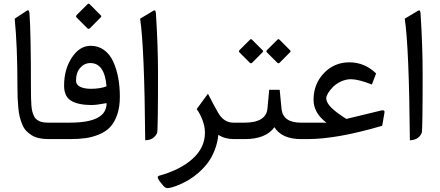

<svg xmlns="http://www.w3.org/2000/svg" viewBox="-20 -744 2352 1027"><path d="M145.5 -269.5Q145.5 -240.2 146 -220.9Q146.5 -201.7 147.9 -181.6Q149.4 -161.6 152.3 -149.7Q155.3 -137.7 160.4 -126Q165.5 -114.3 172.4 -107.9Q179.2 -101.6 189.5 -96.4Q199.7 -91.3 212.9 -89.6Q226.1 -87.9 243.2 -87.9H267.1Q278.8 -87.9 278.8 -49.8V-37.6Q278.8 0 267.1 0H240.7Q212.4 0 189.5 -4.9Q166.5 -9.8 149.7 -20.5Q132.8 -31.2 120.1 -44.4Q107.4 -57.6 99.1 -77.9Q90.8 -98.1 85.7 -118.4Q80.6 -138.7 77.9 -167.7Q75.2 -196.8 74.2 -222.7Q73.2 -248.5 73.2 -284.7Q73.2 -496.6 58.6 -644L123 -686.5Q136.2 -695.3 137.7 -672.4Q145.5 -567.9 145.5 -269.5Z M459.5 -721.7 520 -661.1Q524.4 -656.7 518.6 -650.9L460.9 -592.8Q453.6 -586.4 446.8 -593.3L390.1 -649.9Q383.8 -656.2 390.1 -663.6L448.2 -721.7Q454.1 -727.1 459.5 -721.7ZM261.7 -87.9H351.6Q453.1 -87.9 501.7 -113.8Q550.3 -139.6 550.3 -192.4Q496.1 -182.1 467.3 -182.1Q395 -183.1 358.9 -206.1Q322.8 -229 322.8 -286.1Q322.8 -373 364.3 -436Q405.8 -499 464.8 -499Q505.9 -499 536.9 -476.3Q567.9 -453.6 585.7 -414.3Q603.5 -375 612.3 -327.9Q621.1 -280.8 621.1 -226.6Q621.1 -170.4 606.4 -129.2Q591.8 -87.9 568.4 -63.5Q544.9 -39.1 508.8 -24.4Q472.7 -9.8 436.3 -4.9Q399.9 0 353.5 0H261.7Q234.9 0 234.9 -37.6V-49.8Q234.9 -87.9 261.7 -87.9ZM465.3 -269Q516.1 -269 549.8 -282.2Q539.6 -406.7 463.4 -406.7Q431.2 -406.7 408.9 -381.1Q386.7 -355.5 386.7 -313.5Q386.7 -290 409.2 -279.5Q431.6 -269 465.3 -269Z M729.5 -644 800.3 -686.5Q806.6 -690.4 809.8 -687Q813 -683.6 814 -672.9Q825.2 -495.6 825.2 -352.5Q825.2 -43.5 820.3 -32.7Q802.7 5.4 756.8 6.3Q752.4 -493.2 729.5 -644Z M1147.9 -22.9Q1143.6 21 1127.9 60.3Q1112.3 99.6 1090.8 127.7Q1069.3 155.8 1042.7 179.2Q1016.1 202.6 990.5 217.8Q964.8 232.9 940.9 243.2Q917 253.4 900.6 257.8Q884.3 262.2 876 262.2Q863.8 262.2 852.1 248L833 224.1Q815.4 200.2 831.5 195.8Q943.8 165 1010 105.5Q1076.2 45.9 1076.2 -34.7Q1076.2 -66.4 1063.7 -100.1Q1051.3 -133.8 1032.2 -160.6L1092.3 -242.7Q1125 -178.7 1147 -140.6Q1177.2 -87.9 1228.5 -87.9H1243.7Q1255.4 -87.9 1255.4 -49.8V-37.6Q1255.4 0 1243.7 0H1231Q1182.6 0 1147.9 -22.9Z M1475.1 -531.7 1532.7 -474.1Q1536.6 -469.7 1531.2 -464.4L1476.1 -408.7Q1469.7 -402.3 1462.9 -408.7L1408.2 -463.4Q1401.9 -469.7 1408.7 -476.6L1463.9 -531.7Q1469.2 -537.1 1475.1 -531.7ZM1328.1 -531.7 1385.7 -474.1Q1389.6 -469.7 1384.3 -464.4L1329.1 -408.7Q1322.3 -402.3 1315.9 -408.7L1261.2 -463.4Q1254.9 -469.7 1261.7 -476.6L1316.9 -531.7Q1322.3 -537.1 1328.1 -531.7ZM1238.3 -87.9H1287.1Q1403.3 -87.9 1410.6 -163.1L1419.9 -263.7H1476.1L1485.8 -162.6Q1493.2 -87.9 1589.4 -87.9H1599.1Q1610.8 -87.9 1610.8 -49.8V-37.6Q1610.8 0 1599.1 0H1590.3Q1487.8 0 1447.8 -63.5Q1401.9 0 1289.6 0H1238.3Q1211.4 0 1211.4 -37.6V-49.8Q1211.4 -87.9 1238.3 -87.9Z M1657.2 -210Q1657.2 -294.9 1712.6 -352.8Q1768.1 -410.6 1848.6 -410.6Q1930.7 -410.6 1991.7 -351.1L1969.2 -292Q1896.5 -320.3 1857.4 -320.3Q1830.1 -320.3 1804.4 -308.3Q1778.8 -296.4 1762 -279.8Q1745.1 -263.2 1735.1 -246.3Q1725.1 -229.5 1725.1 -218.8Q1725.1 -195.3 1751.7 -168.7Q1778.3 -142.1 1832.5 -107.9L2018.1 -152.8Q2028.8 -155.3 2033.4 -152.6Q2038.1 -149.9 2036.6 -142.1L2024.4 -71.3Q1784.7 -0.5 1627 0H1593.8Q1566.9 0 1566.9 -37.6V-49.8Q1566.9 -87.9 1593.8 -87.9H1726.1Q1657.2 -139.6 1657.2 -210Z M2145 -644 2215.8 -686.5Q2222.2 -690.4 2225.3 -687Q2228.5 -683.6 2229.5 -672.9Q2240.7 -495.6 2240.7 -352.5Q2240.7 -43.5 2235.8 -32.7Q2218.3 5.4 2172.4 6.3Q2168 -493.2 2145 -644Z"/></svg>

Font: Sahel FD-WOL
Style: FD-WOL
Weight: 400
Foundry: Saber Rastikerdar (saber.rastikerdar@gmail.com)
Version: Version 2.0.2